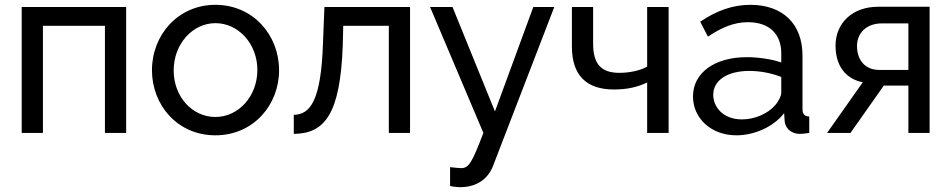

<svg xmlns="http://www.w3.org/2000/svg" viewBox="-20 -551 3945 796"><path d="M70 0H158V-444H415V0H503V-522H70Z M610 -260C610 -115 716 10 873 10C1030 10 1137 -115 1137 -260C1137 -406 1029 -531 873 -531C718 -531 610 -406 610 -260ZM873 -66C777 -66 700 -150 700 -259C700 -368 778 -455 873 -455C969 -455 1047 -369 1047 -261C1047 -152 969 -66 873 -66Z M1198 4C1326 3 1391 -78 1401 -363L1403 -444H1592V0H1680V-522H1325L1319 -371C1311 -133 1266 -76 1198 -75Z M1846 142V220C1864 224 1876 225 1888 225C1963 225 2006 184 2024 137L2278 -522H2191L2032 -89L1856 -522H1763L1984 0C1937 123 1924 146 1892 146C1883 146 1863 144 1846 142Z M2663 0H2752V-522H2663V-275C2636 -259 2591 -249 2548 -249C2472 -249 2439 -286 2439 -370V-522H2351V-358C2351 -239 2411 -180 2525 -180C2578 -180 2621 -189 2663 -209Z M2853 -151C2853 -61 2928 10 3033 10C3105 10 3185 -23 3231 -82L3233 -49C3235 -24 3255 4 3297 4C3305 4 3317 3 3335 0V-68C3315 -69 3307 -78 3307 -100V-321C3307 -453 3224 -531 3091 -531C3018 -531 2951 -507 2883 -461L2915 -399C2973 -438 3024 -459 3081 -459C3169 -459 3219 -410 3219 -330V-292C3179 -306 3123 -314 3076 -314C2944 -314 2853 -250 2853 -151ZM3193 -114C3163 -80 3110 -56 3056 -56C2977 -56 2937 -108 2937 -158C2937 -219 2997 -257 3087 -257C3131 -257 3178 -248 3219 -232V-167C3219 -154 3209 -132 3193 -114Z M3409 0H3506L3644 -196H3746V0H3834V-523H3620C3514 -523 3444 -455 3444 -362C3444 -275 3489 -223 3557 -210ZM3626 -261C3564 -261 3533 -305 3533 -360C3533 -415 3573 -454 3636 -454H3746V-261Z"/></svg>

Font: FIGSv2-sans-serif Medium
Style: Regular
Weight: 500
Designer: Matt McInerney, Pablo Impallari, Rodrigo Fuenzalida,Mirko Velimirovic
Foundry: Matt McInerney, Pablo Impallari, Rodrigo Fuenzalida
Version: Version 4.021;hotconv 1.0.109;makeotfexe 2.5.65596